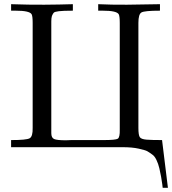

<svg xmlns="http://www.w3.org/2000/svg" viewBox="-20 -704 822 917"><path d="M471 -653Q470 -653 468 -653Q466 -653 461.5 -653Q457 -653 449 -653V-684Q512 -681 586 -681.5Q660 -682 744 -684V-653Q670 -653 655.5 -644.5Q641 -636 641 -595V-93Q641 -58 648 -48.5Q655 -39 680 -37Q705 -35 754 -35L782 193H757Q757 192 755 176Q753 160 749.5 140.5Q746 121 741 99.5Q736 78 727 59.5Q718 41 707 34Q692 23 683 18Q674 13 642.5 6Q611 -1 566 -1H645H33V-35Q106 -35 121.5 -43.5Q137 -52 136 -93V-595Q136 -627 131 -636Q121 -653 55 -653Q54 -653 52 -653Q50 -653 45.5 -653Q41 -653 33 -653V-684Q118 -681 191.5 -681.5Q265 -682 328 -684V-653Q281 -653 261.5 -650.5Q242 -648 237.5 -644Q233 -640 228 -628Q225 -618 225 -602V-68Q225 -46 238.5 -40Q252 -34 295 -34Q306 -34 320 -35H474Q532 -35 542.5 -41.5Q553 -48 552 -85V-594Q552 -627 547 -636Q537 -653 471 -653Z"/></svg>

Font: cwTeXMing
Style: Medium
Weight: 500
Version: Version 1.17